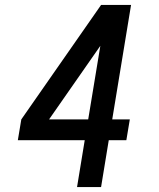

<svg xmlns="http://www.w3.org/2000/svg" viewBox="-20 -755 640 775"><path d="M291 0 322 -189H52L66 -273L388 -735H509L433 -273H504L490 -189H419L388 0ZM178 -273H336L385 -570Z"/></svg>

Font: Iosevka Aile Medium Oblique
Style: Regular
Weight: 500
Italic angle: -9°
Designer: Belleve Invis
Foundry: Belleve Invis
Version: Version 31.1.0; ttfautohint (v1.8.4)